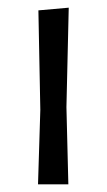

<svg xmlns="http://www.w3.org/2000/svg" viewBox="-20 -480 278 500"><path d="M158 0 153 -201 159 -460 80 -453 85 -194 79 0Z"/></svg>

Font: Alegreya Sans
Style: Regular
Weight: 400
Designer: Juan Pablo del Peral
Foundry: Huerta Tipografica
Version: Version 1.000;PS 001.000;hotconv 1.0.70;makeotf.lib2.5.58329